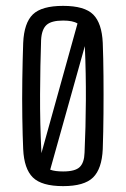

<svg xmlns="http://www.w3.org/2000/svg" viewBox="-20 -627 429 654"><path d="M195 7Q122 7 92 -22.5Q62 -52 59 -119Q57 -163 56 -226.5Q55 -290 56 -357Q57 -424 59 -481Q62 -549 92 -578Q122 -607 195 -607Q268 -607 297.5 -577.5Q327 -548 330 -481Q332 -430 332.5 -367.5Q333 -305 332.5 -240.5Q332 -176 330 -119Q327 -52 297 -22.5Q267 7 195 7ZM121 -109V-105L244 -547Q228 -557 195 -557Q155 -557 138.5 -542Q122 -527 120 -491Q117 -406 116.5 -305.5Q116 -205 121 -109ZM195 -43Q236 -43 251.5 -58Q267 -73 268 -107Q272 -193 272.5 -285Q273 -377 269 -470L151 -49Q167 -43 195 -43Z"/></svg>

Font: Big Shoulders Text Light
Style: Regular
Weight: 300
Designer: Patric King
Foundry: XO Type Co
Version: Version 1.000; ttfautohint (v1.8.2)